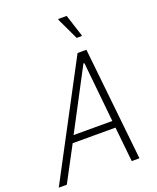

<svg xmlns="http://www.w3.org/2000/svg" viewBox="-185 -1005 898 1100"><g transform="rotate(-20 264.0 -454.5)"><path d="M-21 0 344 -688H398L471 0H424L402 -212H141L28 0ZM162 -254H398L361 -620H355ZM369 -771 306 -904 307 -909H358L401 -776L400 -771Z"/></g></svg>

Font: Saira SemiCondensed ExtraLight
Style: Italic
Weight: 250
Width: 4
Italic angle: -12°
Designer: Hector Gatti with collaboration of the Omnibus-Type team
Foundry: Omnibus-Type
Version: Version 1.101